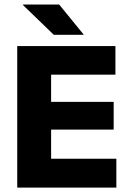

<svg xmlns="http://www.w3.org/2000/svg" viewBox="-20 -847 586 867"><path d="M57.8 0V-639H210.8V0ZM103.3 0V-130.3H505.4V0ZM147.5 -261.7V-386.9H493.3V-261.7ZM103.1 -509.9V-639H501.2V-509.9ZM247.2 -826.5 357.5 -691.3V-690H222.7L83.1 -824.9V-826.5Z"/></svg>

Font: Anek Odia Medium
Style: Regular
Weight: 500
Designer: Yesha Goshar & Mahesh Sahu (Odia), Yesha Goshar (Latin)
Foundry: Ek Type
Version: Version 1.003